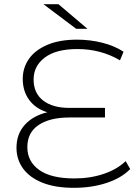

<svg xmlns="http://www.w3.org/2000/svg" viewBox="-20 -895 666 920"><path d="M604 -85Q562 -42 491 -18.5Q420 5 334 5Q245 5 183.5 -19.5Q122 -44 90.5 -87.5Q59 -131 59 -187Q59 -253 99 -297Q139 -341 207 -357Q151 -374 120 -416Q89 -458 89 -517Q89 -570 118.5 -612.5Q148 -655 206.5 -680Q265 -705 349 -705Q412 -705 471 -690Q530 -675 572 -647L555 -606Q463 -660 351 -660Q249 -660 195 -619.5Q141 -579 141 -514Q141 -449 186.5 -413.5Q232 -378 313 -378H483V-332H311Q219 -332 165 -296Q111 -260 111 -190Q111 -121 168 -80.5Q225 -40 336 -40Q413 -40 477.5 -62Q542 -84 582 -123ZM188 -875H260L399 -757H345Z"/></svg>

Font: Montserrat Alternates Light
Style: Regular
Weight: 300
Designer: Julieta Ulanovsky
Foundry: Julieta Ulanovsky
Version: Version 7.200